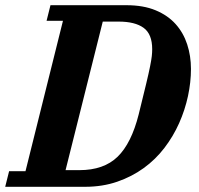

<svg xmlns="http://www.w3.org/2000/svg" viewBox="-53 -718 764 738"><path d="M-18 -60H45L189 -638H126L141 -698H433Q498 -698 545 -678.5Q592 -659 622 -625.5Q652 -592 666.5 -547.5Q681 -503 681 -453Q681 -402 669.5 -348.5Q658 -295 635.5 -244.5Q613 -194 579 -149.5Q545 -105 499.5 -72Q454 -39 397.5 -19.5Q341 0 274 0H-33ZM199 -64H252Q346 -64 399 -115.5Q452 -167 480 -278Q498 -351 508.5 -394.5Q519 -438 524 -463.5Q529 -489 530.5 -502.5Q532 -516 532 -529Q532 -587 499 -611Q466 -635 403 -635H342Z"/></svg>

Font: IBM Plex Serif
Style: Bold Italic
Weight: 700
Italic angle: -14°
Designer: Mike Abbink, Paul van der Laan, Pieter van Rosmalen
Foundry: Bold Monday
Version: Version 3.001